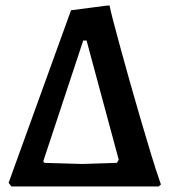

<svg xmlns="http://www.w3.org/2000/svg" viewBox="-20 -672 627 692"><path d="M21 0 11 -13 236 -635 366 -652H375Q378 -635 388.5 -595Q399 -555 414 -500Q429 -445 447 -381Q465 -317 484.5 -250.5Q504 -184 523 -121Q542 -58 560 -7L552 0ZM276 -81 401 -85 408 -96 292 -526H280L136 -91L140 -85Z"/></svg>

Font: Alegreya SemiBold
Style: Regular
Weight: 600
Designer: Juan Pablo del Peral
Foundry: Huerta Tipografica
Version: Version 2.009